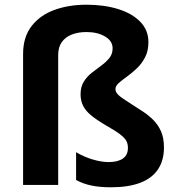

<svg xmlns="http://www.w3.org/2000/svg" viewBox="-20 -785 751 815"><path d="M610 -606Q610 -569 596 -542Q582 -515 561 -495Q540 -475 519 -460Q498 -445 484 -432.5Q470 -420 470 -407Q470 -395 480 -384.5Q490 -374 512.5 -359.5Q535 -345 572 -321Q605 -301 628 -278.5Q651 -256 663.5 -227.5Q676 -199 676 -159Q676 -104 650.5 -66Q625 -28 575 -9Q525 10 451 10Q403 10 367.5 2.5Q332 -5 303 -21V-139Q319 -129 342.5 -119Q366 -109 392.5 -103Q419 -97 441 -97Q480 -97 501.5 -112Q523 -127 523 -157Q523 -175 516 -187.5Q509 -200 489.5 -215Q470 -230 431 -252Q390 -276 366 -296Q342 -316 332 -337.5Q322 -359 322 -385Q322 -416 335.5 -438Q349 -460 369.5 -476Q390 -492 410.5 -507Q431 -522 444.5 -539Q458 -556 458 -580Q458 -611 426 -630Q394 -649 347 -649Q312 -649 285 -638.5Q258 -628 242.5 -606.5Q227 -585 227 -551V0H78V-556Q78 -627 113.5 -673.5Q149 -720 210 -742.5Q271 -765 347 -765Q422 -765 481.5 -746.5Q541 -728 575.5 -692.5Q610 -657 610 -606Z"/></svg>

Font: Noto Sans Gurmukhi
Style: Regular
Weight: 400
Designer: Jelle Bosma - Monotype Design Team
Foundry: Monotype Imaging Inc.
Version: Version 2.003